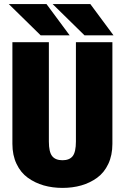

<svg xmlns="http://www.w3.org/2000/svg" viewBox="-20 -906 610 937"><path d="M534 -733.5H392.5L237 -886H421ZM320 -733.5H178.5L23 -886H207ZM285 11Q236 11 193.2 -1.2Q150.5 -13.5 115.8 -38.5Q81 -63.5 60.8 -106Q40.5 -148.5 40.5 -204V-700H218.5V-215Q218.5 -164.5 234.5 -144.2Q250.5 -124 285 -124Q319 -124 334.8 -144.2Q350.5 -164.5 350.5 -215.5V-700H528.5V-204Q528.5 -148.5 508.5 -106Q488.5 -63.5 454 -38.5Q419.5 -13.5 377 -1.2Q334.5 11 285 11Z"/></svg>

Font: League Mono Narrow ExtraBold
Style: Regular
Weight: 800
Width: 3
Designer: Tyler Finck
Foundry: The League of Moveable Type / Tyler Finck
Version: Version 2.210